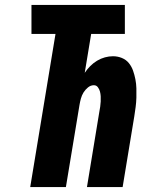

<svg xmlns="http://www.w3.org/2000/svg" viewBox="-20 -755 640 775"><path d="M102 0 204 -618H107V-735H484V-618H348L322 -461Q332 -476 344.5 -488.5Q357 -501 372 -510Q387 -519 403.5 -523.5Q420 -528 436 -528Q455 -528 472 -521Q489 -514 500 -500.5Q511 -487 517 -470Q523 -453 526.5 -435Q530 -417 530.5 -398.5Q531 -380 530.5 -361Q530 -342 527.5 -323Q525 -304 522 -285L475 0H331L381 -304Q383 -314 384.5 -324.5Q386 -335 386.5 -345.5Q387 -356 386.5 -366Q386 -376 383.5 -385.5Q381 -395 375 -403Q369 -411 359 -411Q346 -411 335 -402Q324 -393 317 -381.5Q310 -370 306.5 -357Q303 -344 301 -332L246 0Z"/></svg>

Font: Iosevka SS04 Heavy Extended
Style: Italic
Weight: 900
Width: 7
Italic angle: -9°
Monospace: yes
Designer: Belleve Invis
Foundry: Belleve Invis
Version: Version 19.0.0; ttfautohint (v1.8.4)